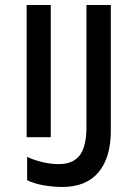

<svg xmlns="http://www.w3.org/2000/svg" viewBox="-20 -734 540 764"><path d="M227 10Q191 10 152 3Q113 -4 88 -17V-110Q107 -100 142.5 -90.5Q178 -81 214 -81Q270 -81 297 -115.5Q324 -150 324 -230V-714H421V-214Q421 -107 372 -48.5Q323 10 227 10ZM86 -188V-714H182V-188Z"/></svg>

Font: Noto Sans Mono ExtraCondensed Medium
Style: Regular
Weight: 500
Width: 2
Designer: Monotype Design Team
Foundry: Monotype Imaging Inc.
Version: Version 2.014